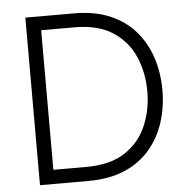

<svg xmlns="http://www.w3.org/2000/svg" viewBox="-51 -750 775 799"><g transform="rotate(-5 336.5 -350.0)"><path d="M84 0V-700H287Q374 -700 438 -672.5Q502 -645 543.5 -596.5Q585 -548 605.5 -484.5Q626 -421 626 -350Q626 -279 605.5 -215.5Q585 -152 543.5 -103.5Q502 -55 438 -27.5Q374 0 287 0ZM145 -59H284Q383 -59 444.5 -99.5Q506 -140 534.5 -206.5Q563 -273 563 -350Q563 -428 534.5 -494.5Q506 -561 444.5 -601.5Q383 -642 284 -642H145Z"/></g></svg>

Font: Zen Kaku Gothic New
Style: Regular
Weight: 400
Designer: Yoshimichi Ohira
Foundry: Positype
Version: Version 1.001